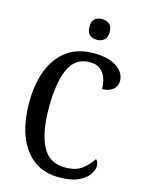

<svg xmlns="http://www.w3.org/2000/svg" viewBox="-136 -1003 820 1093"><g transform="rotate(15 274.0 -457.0)"><path d="M322 10Q232 10 171 -36Q110 -82 79 -164.5Q48 -247 48 -358Q48 -468 80 -550Q112 -632 175 -678Q238 -724 331 -724Q421 -724 468.5 -690.5Q516 -657 516 -610Q516 -578 492.5 -558.5Q469 -539 429 -539Q429 -571 419 -601Q409 -631 386 -650Q363 -669 324 -669Q237 -669 200.5 -586.5Q164 -504 164 -358Q164 -214 205 -133.5Q246 -53 339 -53Q404 -53 440 -81Q476 -109 499 -145Q514 -133 514 -107Q514 -83 494.5 -55.5Q475 -28 433 -9Q391 10 322 10ZM327 -802Q301 -802 284.5 -816Q268 -830 268 -863Q268 -897 284.5 -910.5Q301 -924 327 -924Q351 -924 369 -910.5Q387 -897 387 -863Q387 -830 369 -816Q351 -802 327 -802Z"/></g></svg>

Font: Noto Serif Tamil Condensed Medium
Style: Regular
Weight: 500
Width: 3
Designer: Indian Type Foundry, Tom Grace, and the Monotype Design Team
Foundry: Monotype Imaging Inc.
Version: Version 2.004; ttfautohint (v1.8.4.7-5d5b)